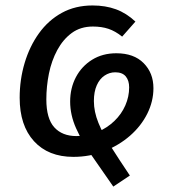

<svg xmlns="http://www.w3.org/2000/svg" viewBox="-20 -559 639 699"><path d="M258.3 -63.6 247.1 12.1Q155.9 12.1 103.7 -45Q51.6 -102.1 51.6 -203.1Q51.6 -269.1 69.7 -329.7Q87.7 -390.2 121.8 -437.7Q155.8 -485.1 204.9 -512.1Q254 -539.1 317.1 -539.1Q364.1 -539.1 402.1 -525.2Q440.1 -511.3 473 -480.4L424.7 -425.7Q399.9 -445.6 375 -454Q350.1 -462.4 318.2 -462.4Q273.3 -462.4 241.4 -439Q209.5 -415.6 188.5 -376.7Q167.6 -337.8 158.1 -291Q148.7 -244.1 148.7 -197.2Q148.7 -127.4 177.6 -95.5Q206.5 -63.6 258.3 -63.6ZM452.8 80.1 392.5 120.3Q350.4 60.1 314.4 8Q278.4 -44.2 256.9 -92.2Q235.4 -140.3 235.4 -189.2Q235.4 -238.2 256.4 -278.2Q277.5 -318.1 315.5 -341.6Q353.5 -365.1 403.5 -365.1Q467.5 -365.1 503 -329.1Q538.6 -293.2 538.6 -238.1Q538.6 -190 516.1 -144.9Q493.5 -99.9 453.4 -64.9Q413.3 -29.9 360.3 -8.9Q307.2 12.1 247.1 12.1L258.3 -63.6Q300.3 -63.6 335.3 -78.5Q370.2 -93.4 396.2 -118.3Q422.2 -143.2 436.2 -175.1Q450.2 -207 450.2 -241Q450.2 -265.9 437.8 -280.9Q425.3 -295.8 399.5 -295.8Q378.5 -295.8 360.6 -283.8Q342.7 -271.9 332.3 -248.5Q321.8 -225 321.8 -191.1Q321.8 -152.3 338.3 -111.8Q354.7 -71.3 384.2 -24.7Q413.7 21.9 452.8 80.1Z"/></svg>

Font: Fira Sans Variable
Style: Italic
Weight: 397
Italic angle: -8°
Designer: Carrois Corporate & Edenspiekermann AG
Foundry: Carrois Corporate GbR & Edenspiekermann AG
Version: Version 4.202